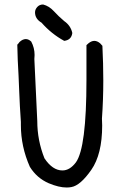

<svg xmlns="http://www.w3.org/2000/svg" viewBox="-20 -824 540 855"><path d="M266 -642Q209 -673 165 -723Q136 -740 136 -769Q136 -782 146 -793Q156 -804 172 -804Q199 -797 220 -774Q241 -751 266 -730Q295 -710 302 -677Q298 -646 266 -642ZM277 11Q242 11 197 -8Q144 -31 113 -81Q73 -171 73 -267V-281Q68 -351 65.5 -419Q63 -487 59 -557L57 -625Q63 -631 67 -637Q81 -650 95 -650Q107 -650 119 -639Q134 -611 134 -579L133 -561L146 -285Q146 -199 178 -119Q214 -65 258 -65Q291 -65 318 -101Q365 -166 365 -468V-623L375 -632Q388 -642 400 -642Q413 -642 426 -631L436 -620Q440 -541 440 -465Q440 -380 434 -296L435 -265Q435 -137 386.5 -67.5Q338 2 298 9Q288 11 277 11Z"/></svg>

Font: Xiaolai SC
Style: Regular
Weight: 400
Designer: Nozomi Seto 瀬戸のぞみ
Version: Version 3.11;December 4, 2020;FontCreator 13.0.0.2613 64-bit